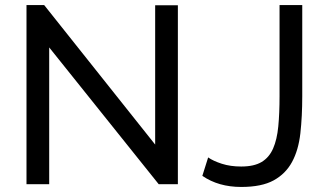

<svg xmlns="http://www.w3.org/2000/svg" viewBox="-20 -730 1295 761"><path d="M175 -542V0H85V-710H155L595 -157V-709H685V0H609ZM805 -106Q825 -92 859 -81Q893 -70 936 -70Q987 -70 1017 -88Q1047 -106 1062.5 -141.5Q1078 -177 1083 -229Q1088 -281 1088 -349V-710H1178V-349Q1178 -268 1170.5 -201.5Q1163 -135 1137.5 -88Q1112 -41 1064.5 -15Q1017 11 936 11Q846 11 782 -33Z"/></svg>

Font: IngvarSans
Style: Regular
Weight: 500
Version: Version 3.000